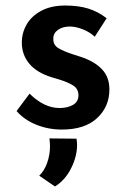

<svg xmlns="http://www.w3.org/2000/svg" viewBox="-20 -460 463 695"><path d="M40 -58 87 -121Q140 -69 195 -69Q225 -69 244.5 -80.5Q264 -92 264 -115Q264 -139 244 -151Q224 -163 199.5 -170.5Q175 -178 168 -180Q113 -197 86 -229.5Q59 -262 59 -306Q59 -341 76.5 -371.5Q94 -402 129.5 -421Q165 -440 216 -440Q264 -440 299.5 -429Q335 -418 366 -394L323 -327Q305 -344 279.5 -354Q254 -364 233 -364Q207 -364 190 -352Q173 -340 173 -321Q172 -298 190 -286.5Q208 -275 248 -262Q265 -257 270 -255Q320 -239 348 -210.5Q376 -182 376 -136Q376 -74 331.5 -32.5Q287 9 204 9Q155 9 111.5 -8.5Q68 -26 40 -58ZM122 176Q140 159 150.5 130Q161 101 161 69Q161 59 159 41L257 42Q259 56 259 64Q259 106 237.5 149Q216 192 179 215Z"/></svg>

Font: Josefin Sans SemiBold
Style: Regular
Weight: 600
Designer: Santiago Orozco
Foundry: Typemade
Version: Version 2.000